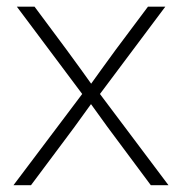

<svg xmlns="http://www.w3.org/2000/svg" viewBox="-20 -542 533 562"><path d="M19.5 0 232.9 -283.2V-250.5L29.3 -522.5H81.1L174.8 -396.5Q196.3 -367.7 216.8 -338.9Q237.3 -310.1 257.8 -281.7H235.8Q256.3 -310.1 276.9 -338.9Q297.4 -367.7 318.8 -396.5L413.1 -522.5H463.9L260.3 -250.5V-283.2L473.1 0H421.4L314.9 -143.1Q293.9 -170.9 274.7 -198Q255.4 -225.1 235.4 -252.4H257.3Q237.3 -225.1 218 -198Q198.7 -170.9 177.7 -143.1L70.8 0Z"/></svg>

Font: Inter 28pt ExtraLight
Style: Regular
Weight: 250
Designer: Rasmus Andersson
Foundry: rsms
Version: Version 4.001;git-66647c0bb